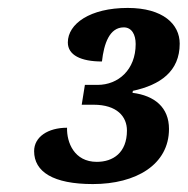

<svg xmlns="http://www.w3.org/2000/svg" viewBox="-20 -844 473 484"><path d="M214 -380C323 -380 406 -429 406 -519C406 -573 370 -603 314 -610L315 -615C384 -630 433 -664 433 -734C433 -783 391 -824 302 -824C207 -824 151 -784 151 -737C151 -705 184 -689 237 -689C242 -734 256 -775 292 -775C312 -775 322 -757 322 -733C322 -668 278 -630 226 -630H194L186 -580H216C275 -580 300 -550 300 -515C300 -459 265 -436 224 -436C167 -436 148 -485 149 -522C101 -522 66 -499 66 -463C66 -411 114 -380 214 -380Z"/></svg>

Font: Noto Serif SemiCondensed Black
Style: Italic
Weight: 900
Width: 4
Italic angle: -12°
Designer: Monotype Design Team
Foundry: Monotype Imaging Inc.
Version: Version 2.014